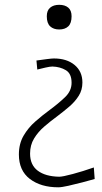

<svg xmlns="http://www.w3.org/2000/svg" viewBox="-20 -567 426 798"><path d="M226 -444.5Q202.5 -444.5 188.5 -457.5Q174.5 -470.5 174.5 -499.5Q174.5 -523.5 188.5 -535.2Q202.5 -547 226 -547Q250 -547 263.8 -535.2Q277.5 -523.5 277.5 -499.5Q277.5 -470.5 263.8 -457.5Q250 -444.5 226 -444.5ZM222 211.5Q150 211.5 104.2 176.8Q58.5 142 58.5 75Q58.5 30.5 78 -3Q97.5 -36.5 127 -62.2Q156.5 -88 186.5 -110Q222.5 -136.5 250 -162.8Q277.5 -189 277.5 -223Q277.5 -261 253.8 -275.2Q230 -289.5 198 -290.5Q188 -290.5 169.2 -286.2Q150.5 -282 135 -278L131.5 -315.5Q152.5 -318.5 173.8 -321.2Q195 -324 204 -324Q257.5 -324 290 -297Q322.5 -270 322.5 -224Q322.5 -193 307.2 -168.8Q292 -144.5 268 -124Q244 -103.5 217.5 -83.5Q189.5 -63 163.8 -40.8Q138 -18.5 121.5 8.8Q105 36 105 71.5Q105 118.5 137 142.5Q169 166.5 226 167.5Q240.5 167.5 282.5 156.2Q324.5 145 370 129L373.5 177Q352.5 183 322.2 191Q292 199 264 205.2Q236 211.5 222 211.5Z"/></svg>

Font: Commissioner Loud ExtraLight
Style: Regular
Weight: 200
Designer: Kostas Bartsokas
Foundry: Kostas Bartsokas
Version: Version 1.000; ttfautohint (v1.8.3)